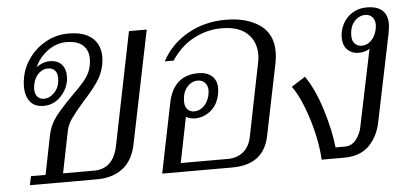

<svg xmlns="http://www.w3.org/2000/svg" viewBox="-43 -648 1553 733"><g transform="rotate(-5 733.0 -282.0)"><path d="M51 -34H107L137 -184Q145 -222 167.5 -252Q190 -282 232 -324Q268 -359 287 -383Q306 -407 311 -434Q314 -448 314 -461Q314 -494 293 -513Q272 -532 230 -532Q191 -532 157.5 -507Q124 -482 109 -446Q118 -454 132.5 -459.5Q147 -465 160 -465Q190 -465 205.5 -448Q221 -431 221 -403Q221 -362 192.5 -329.5Q164 -297 123 -297Q89 -297 71.5 -318.5Q54 -340 54 -377Q54 -397 58 -414Q66 -454 91.5 -488Q117 -522 156 -543Q195 -564 241 -564Q300 -564 331 -537.5Q362 -511 362 -464Q362 -450 359 -433Q352 -399 331.5 -369Q311 -339 276 -301Q243 -263 227 -240.5Q211 -218 206 -193L174 -34H293Q366 -34 384 -119L472 -553H540L452 -123Q440 -61 401 -30.5Q362 0 301 0H44ZM187 -399Q187 -418 177 -428Q167 -438 151 -438Q132 -438 116 -423.5Q100 -409 94 -382Q92 -370 92 -364Q92 -345 101.5 -334.5Q111 -324 127 -324Q149 -324 168 -344.5Q187 -365 187 -399Z M605 -266Q626 -370 721 -370Q754 -370 773 -353.5Q792 -337 792 -307Q792 -293 790 -285Q782 -243 754.5 -221Q727 -199 695 -199Q676 -199 660 -208L625 -34H806Q840 -34 864 -53Q888 -72 896 -109L953 -392Q956 -407 956 -422Q956 -471 923 -502Q890 -533 825 -533Q769 -533 718.5 -506.5Q668 -480 632 -426H598Q632 -490 697 -527Q762 -564 843 -564Q923 -564 973 -529.5Q1023 -495 1023 -426Q1023 -404 1019 -385L963 -111Q942 0 820 0H551ZM753 -284Q755 -296 755 -300Q755 -320 744 -331Q733 -342 717 -342Q693 -342 675.5 -321.5Q658 -301 658 -266Q658 -247 668 -236.5Q678 -226 694 -226Q714 -226 730.5 -241.5Q747 -257 753 -284Z M1073 -287 1126 -321Q1162 -269 1187 -188.5Q1212 -108 1219 -42H1255Q1282 -42 1299.5 -65.5Q1317 -89 1321 -117L1381 -406Q1364 -394 1338 -394Q1313 -394 1296 -410.5Q1279 -427 1279 -457Q1279 -471 1281 -479Q1290 -519 1318 -541.5Q1346 -564 1384 -564Q1463 -564 1463 -493Q1463 -484 1459 -460L1390 -126Q1380 -72 1345.5 -36Q1311 0 1247 0H1162Q1158 -75 1131.5 -159Q1105 -243 1073 -287ZM1411 -478Q1413 -490 1413 -494Q1413 -514 1402.5 -525Q1392 -536 1376 -536Q1352 -536 1334 -516Q1316 -496 1316 -461Q1316 -441 1326.5 -430.5Q1337 -420 1353 -420Q1373 -420 1389 -435.5Q1405 -451 1411 -478Z"/></g></svg>

Font: Trirong Light
Style: Italic
Weight: 300
Italic angle: -12°
Designer: Katatrad Team
Foundry: CadsonDemak
Version: Version 1.001